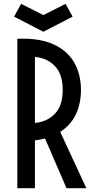

<svg xmlns="http://www.w3.org/2000/svg" viewBox="-20 -992 498 1012"><path d="M71.3 0V-787.6Q185.5 -792.5 259.8 -759.3Q334 -726.1 370.4 -663.8Q406.7 -601.6 406.7 -518.1Q406.7 -445.8 379.6 -388.9Q352.5 -332 297.4 -296.9L435.1 0H330.6L217.3 -262.2Q192.4 -255.4 164.1 -252V0ZM164.1 -344.2Q228 -349.6 269.3 -392.3Q310.5 -435.1 310.5 -518.1Q310.5 -601.1 269.3 -643.8Q228 -686.5 164.1 -691.9ZM208.5 -824.7 54.2 -904.3 91.3 -971.7 208.5 -912.6 325.7 -971.7 362.8 -904.3Z"/></svg>

Font: Voltaire
Style: Regular
Weight: 400
Designer: Yvonne Schüttler, Eben Sorkin, Emma Marichal
Foundry: Sorkin Type Co.
Version: Version 1.010; ttfautohint (v1.8.4.7-5d5b)